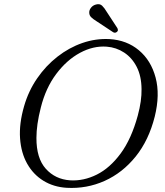

<svg xmlns="http://www.w3.org/2000/svg" viewBox="-20 -904 806 938"><path d="M515 -713Q599.5 -708 658.8 -658.2Q718 -608.5 740.2 -525Q762.5 -441.5 736 -334.5Q707 -219 642.8 -139.2Q578.5 -59.5 491 -20.2Q403.5 19 305.5 13.5Q241.5 9.5 192 -21Q142.5 -51.5 112.8 -104.2Q83 -157 78 -228.2Q73 -299.5 97.5 -384.5Q119 -459.5 161.5 -521.2Q204 -583 260.8 -627.2Q317.5 -671.5 382.5 -694Q447.5 -716.5 515 -713ZM322.5 -23Q388.5 -19 452.8 -51Q517 -83 569.5 -154.2Q622 -225.5 653 -339Q663 -376 667.5 -408.2Q672 -440.5 671.5 -468.5Q671 -532 648 -577Q625 -622 586.5 -647.2Q548 -672.5 501.5 -676Q436 -681 371 -646Q306 -611 254.8 -542.8Q203.5 -474.5 179.5 -379Q168.5 -336 163.2 -299Q158 -262 158 -230.5Q157.5 -131 203.8 -79.5Q250 -28 322.5 -23ZM501.5 -846 553.5 -766.5Q555.5 -762 556 -757.2Q556.5 -752.5 551.5 -748.5Q543 -741 533 -746.5L450.5 -801Q435 -810.5 425.5 -819.8Q416 -829 416 -842.5Q415.5 -854.5 424.5 -866.2Q433.5 -878 449 -882Q467.5 -887 478.8 -876.2Q490 -865.5 501.5 -846Z"/></svg>

Font: Fraunces 9pt S050 Light
Style: Italic
Weight: 300
Italic angle: -16°
Version: Version 1.000; ttfautohint (v1.8.3)